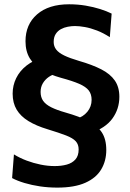

<svg xmlns="http://www.w3.org/2000/svg" viewBox="-20 -747 608 896"><path d="M247.5 128.5Q206 128.5 167 122.8Q128 117 94.5 107Q61 97 36.5 84L45 -26.5Q72.5 -9.5 104.5 2.5Q136.5 14.5 169.8 21.2Q203 28 235 28Q266.5 28 291.8 21Q317 14 332 -3Q347 -20 347 -49.5Q347 -73 333.5 -87.8Q320 -102.5 288.5 -114.8Q257 -127 203 -143.5Q149.5 -159.5 113 -181.8Q76.5 -204 57.8 -235.2Q39 -266.5 39 -310Q39 -348.5 55.5 -382.2Q72 -416 103.8 -441Q135.5 -466 181.5 -478L243 -403Q224.5 -399.5 207.8 -388Q191 -376.5 180.2 -358.8Q169.5 -341 169.5 -318Q169.5 -293.5 181.2 -276.5Q193 -259.5 218.8 -246.5Q244.5 -233.5 287 -221.5Q350 -203.5 391.8 -182.5Q433.5 -161.5 454.8 -129.8Q476 -98 476 -47Q476 4 452.2 43.8Q428.5 83.5 378 106Q327.5 128.5 247.5 128.5ZM402 -125.5 335 -192.5Q367.5 -201 387.5 -225.2Q407.5 -249.5 407.5 -281Q407.5 -307.5 394.2 -324.8Q381 -342 349.5 -355.8Q318 -369.5 264 -384Q214 -398 177 -419.5Q140 -441 119.5 -474Q99 -507 99 -554.5Q99 -633 153 -680Q207 -727 302.5 -727Q342.5 -727 379.5 -720.8Q416.5 -714.5 447.2 -704.8Q478 -695 501 -683.5L492.5 -573.5Q462.5 -593 432.8 -604.5Q403 -616 376.2 -620.8Q349.5 -625.5 329.5 -625.5Q314 -625.5 296.5 -622.2Q279 -619 264 -610.8Q249 -602.5 239.8 -588Q230.5 -573.5 230.5 -551Q230.5 -531 242.2 -515.8Q254 -500.5 279.8 -488Q305.5 -475.5 348 -463Q410.5 -445 452.5 -423.5Q494.5 -402 515.8 -371.2Q537 -340.5 537 -295.5Q537 -238.5 504.5 -193.8Q472 -149 402 -125.5Z"/></svg>

Font: Commissioner Thin SemiBold
Style: Regular
Weight: 600
Version: Version 1.000